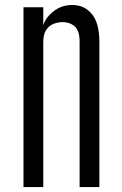

<svg xmlns="http://www.w3.org/2000/svg" viewBox="-20 -762 496 782"><path d="M75.7 0V-732.4H156.2V-659.2Q166 -690.9 198.5 -716.3Q231 -741.7 274.4 -741.7Q323.7 -741.7 354.2 -704.8Q384.8 -668 384.8 -589.4V0H304.2V-593.3Q304.2 -636.7 284.4 -654.3Q264.6 -671.9 235.8 -671.9Q215.8 -671.9 197.5 -664.6Q179.2 -657.2 167.7 -639.4Q156.2 -621.6 156.2 -589.8V0Z"/></svg>

Font: Antonio ExtraLight
Style: Regular
Weight: 250
Designer: Vernon Adams
Foundry: Vernon Adams
Version: Version 1.002